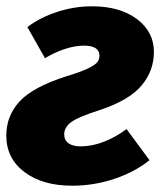

<svg xmlns="http://www.w3.org/2000/svg" viewBox="-26 -571 520 610"><path d="M463 -406Q463 -346 423.5 -299Q384 -252 290 -221Q221 -199 199.5 -182.5Q178 -166 178 -144Q178 -126 191.5 -116Q205 -106 230 -106Q267 -106 305 -121Q343 -136 376 -161L449 -62Q403 -25 338 -3Q273 19 203 19Q109 19 51.5 -24.5Q-6 -68 -6 -140Q-6 -203 36.5 -249Q79 -295 186 -329Q232 -343 254.5 -354Q277 -365 283.5 -374Q290 -383 290 -394Q290 -426 240 -426Q212 -426 179 -415Q146 -404 117 -386L61 -485Q102 -516 156.5 -533.5Q211 -551 266 -551Q355 -551 409 -510.5Q463 -470 463 -406Z"/></svg>

Font: Trujillo ExtraBold
Style: Italic
Weight: 800
Italic angle: -8°
Designer: Fira Sans original fonts by bBox Type GmbH, Carrois Corporate GbR, & Edenspiekermann AG / Changes by Cristiano Sobral
Foundry: Fira Sans original fonts by bBox Type GmbH, Carrois Corporate GbR, & Edenspiekermann AG / Changes by Cristiano Sobral
Version: Version 4.301;July 28, 2020;FontCreator 13.0.0.2655 64-bit